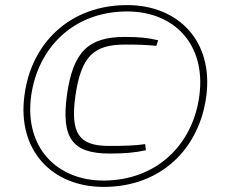

<svg xmlns="http://www.w3.org/2000/svg" viewBox="-20 -722 890 754"><path d="M479 -702C254 -702 102 -552 76 -347C47 -132 184 12 387 12C612 12 762 -137 790 -343C819 -560 681 -702 479 -702ZM479 -677C666 -677 789 -546 763 -347C738 -154 595 -13 386 -13C204 -13 76 -142 102 -343C128 -536 270 -677 479 -677ZM470 -577C326 -577 267 -518 243 -350C220 -180 263 -119 411 -119C472 -119 512 -123 553 -132L550 -156C509 -150 470 -149 407 -149C289 -149 256 -199 276 -345C299 -502 348 -547 472 -547C523 -547 552 -546 594 -542L601 -564C562 -573 529 -577 470 -577Z"/></svg>

Font: Exo 2 Extra Light
Style: Italic
Weight: 250
Italic angle: -8°
Designer: Natanael Gama
Version: Version 1.001;PS 001.001;hotconv 1.0.88;makeotf.lib2.5.64775